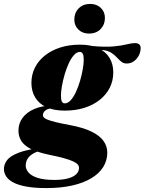

<svg xmlns="http://www.w3.org/2000/svg" viewBox="-109 -704 736 978"><path d="M536 -380.5Q520.5 -380.5 509.2 -389.5Q498 -398.5 486.5 -411.2Q475 -424 458.5 -434.8Q442 -445.5 416.5 -449Q391 -452.5 351.5 -443L356 -470Q426.5 -463.5 468.8 -467.5Q511 -471.5 536.2 -478Q561.5 -484.5 579.5 -484.5Q591.5 -484.5 599.5 -478.5Q607.5 -472.5 607.5 -459Q607.5 -444.5 602.2 -430.5Q597 -416.5 587.5 -405.2Q578 -394 565 -387.2Q552 -380.5 536 -380.5ZM221 -177.5Q237 -177.5 251.5 -193.8Q266 -210 278 -236Q290 -262 298.8 -292.2Q307.5 -322.5 312.5 -351Q317.5 -379.5 317.5 -399.5Q317.5 -421.5 312.5 -430.5Q307.5 -439.5 298 -439.5Q282 -439.5 267.5 -423.2Q253 -407 241 -380.8Q229 -354.5 220.2 -324.5Q211.5 -294.5 206.5 -266Q201.5 -237.5 201.5 -217.5Q201.5 -195 206.5 -186.2Q211.5 -177.5 221 -177.5ZM298 -476.5Q355 -476.5 392.5 -458.5Q430 -440.5 449 -409Q468 -377.5 468 -335.5Q468 -292.5 450 -257Q432 -221.5 399 -195.2Q366 -169 321 -154.8Q276 -140.5 221 -140.5Q164.5 -140.5 126.8 -158.2Q89 -176 70 -208Q51 -240 51 -281.5Q51 -324 69 -359.8Q87 -395.5 120 -421.5Q153 -447.5 198 -462Q243 -476.5 298 -476.5ZM127.5 254Q67.5 254 26 246.5Q-15.5 239 -41 225.5Q-66.5 212 -77.8 194.2Q-89 176.5 -89 156.5Q-89 133 -72.8 111.5Q-56.5 90 -12.2 73.2Q32 56.5 116 47H153L150 53Q116.5 57 92.5 64.5Q68.5 72 52.8 83Q37 94 29.5 108.2Q22 122.5 22 140Q22 157.5 35.8 174.2Q49.5 191 81.8 201.8Q114 212.5 168.5 212.5Q209.5 212.5 237.5 204.8Q265.5 197 279.5 183.2Q293.5 169.5 293.5 151Q293.5 142 287 134Q280.5 126 263.5 118Q246.5 110 216.8 101.8Q187 93.5 140 84Q80.5 71.5 46.5 53.8Q12.5 36 -1.2 12.8Q-15 -10.5 -15 -38.5Q-15 -75 5.8 -103.5Q26.5 -132 66 -149Q105.5 -166 162 -167L170 -153Q136.5 -153 123 -142Q109.5 -131 109.5 -117.5Q109.5 -111.5 114 -106Q118.5 -100.5 132.5 -94.8Q146.5 -89 173.5 -82.2Q200.5 -75.5 246 -67Q316.5 -54 358.5 -33Q400.5 -12 419 15Q437.5 42 437.5 73Q437.5 113.5 416.8 146.8Q396 180 356 204Q316 228 258.5 241Q201 254 127.5 254ZM344 -533Q311.5 -533 290.5 -553.2Q269.5 -573.5 269.5 -604Q269.5 -638 291.5 -661Q313.5 -684 351 -684Q383.5 -684 404.5 -663.8Q425.5 -643.5 425.5 -612.5Q425.5 -579 403.5 -556Q381.5 -533 344 -533Z"/></svg>

Font: Newsreader 36pt ExtraBold
Style: Italic
Weight: 800
Italic angle: -17°
Designer: Hugues Gentile
Foundry: Production Type
Version: Version 1.003